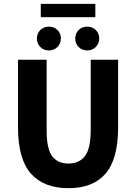

<svg xmlns="http://www.w3.org/2000/svg" viewBox="-20 -961 705 993"><path d="M73.2 -651.9H221.2V-287.1Q221.2 -190.9 250 -152.8Q278.8 -115.2 334 -115.2Q389.2 -115.2 418.9 -153.3Q448.7 -191.4 449.2 -287.1V-651.9H590.8V-301.8Q590.8 -137.7 525.4 -62.5Q460 12.7 333.5 12.2Q207 12.2 140.1 -63Q73.2 -138.2 73.2 -301.8ZM475.6 -718.3Q458 -700.2 431.2 -700.2Q404.3 -700.2 386.7 -717.8Q369.1 -735.4 369.1 -761.7Q369.1 -788.1 386.7 -805.7Q404.3 -823.2 431.2 -823.2Q458 -823.2 475.6 -805.7Q493.2 -788.1 493.2 -762.2Q493.2 -736.3 475.6 -718.3ZM277.3 -718.3Q259.8 -700.2 232.9 -700.2Q206.1 -700.2 188.5 -717.8Q170.9 -735.4 170.9 -761.7Q170.9 -788.1 188.5 -805.7Q206.1 -823.2 232.9 -823.2Q259.8 -823.2 277.3 -805.7Q294.9 -788.1 294.9 -762.2Q294.9 -736.3 277.3 -718.3ZM190.9 -940.9H473.1V-872.1H190.9Z"/></svg>

Font: SourceSansPro-Bold
Style: Bold
Weight: 700
Designer: Paul D. Hunt
Foundry: Adobe Systems Incorporated
Version: Version 1.050;PS Version 1.000;hotconv 1.0.70;makeotf.lib2.5